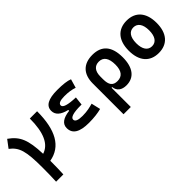

<svg xmlns="http://www.w3.org/2000/svg" viewBox="46 -1282 2253 2253"><g transform="rotate(-45 1172.0 -156.0)"><path d="M129.9 224.6H250.5C253.9 162.6 255.4 88.9 255.4 2.9C457 -32.2 556.6 -205.1 556.6 -517.6H436C436 -286.1 375.5 -152.3 253.9 -114.3C245.1 -356.9 203.1 -449.7 79.6 -537.1L7.8 -441.9C109.4 -364.7 134.8 -276.4 134.8 -4.9C134.8 84.5 133.3 160.6 129.9 224.6Z M891.6 9.8C975.1 9.8 1045.4 0.5 1098.6 -13.7L1071.8 -127.9C1028.8 -116.7 978.5 -101.1 895.5 -101.1C822.8 -101.1 786.1 -117.2 786.1 -148.9C786.1 -185.5 846.2 -204.1 965.8 -204.1H981.4L993.2 -310.1C864.7 -314.5 800.8 -334 800.8 -369.6C800.8 -400.9 837.4 -416.5 910.2 -416.5C971.7 -416.5 1024.9 -408.7 1071.8 -392.1L1103.5 -501.5C1061.5 -519 994.1 -527.3 899.4 -527.3C750.5 -527.3 676.8 -486.3 676.8 -403.8C676.8 -337.4 726.1 -293 826.2 -269.5V-255.4C716.3 -242.2 662.1 -201.2 662.1 -131.8C662.1 -36.6 737.8 9.8 891.6 9.8Z M1514.2 9.8C1642.6 9.8 1715.8 -84 1715.8 -253.9C1715.8 -435.5 1637.7 -527.3 1482.4 -527.3C1331.5 -527.3 1249 -440.9 1249 -284.2V224.6H1369.6V-94.7H1380.4C1387.7 -25.4 1438 9.8 1514.2 9.8ZM1369.6 -235.8V-279.8C1369.6 -368.7 1408.7 -417.5 1480 -417.5C1555.2 -417.5 1593.8 -362.3 1593.8 -253.9C1593.8 -151.9 1553.2 -100.1 1475.1 -100.1C1400.4 -100.1 1369.6 -142.1 1369.6 -235.8Z M2050.8 9.8C2197.8 9.8 2282.2 -87.9 2282.2 -258.8C2282.2 -429.7 2197.8 -527.3 2050.8 -527.3C1903.8 -527.3 1819.3 -429.7 1819.3 -258.8C1819.3 -87.9 1903.8 9.8 2050.8 9.8ZM2050.8 -102.5C1982.4 -102.5 1943.4 -159.2 1943.4 -258.8C1943.4 -358.9 1982.4 -415 2050.8 -415C2119.1 -415 2158.2 -358.9 2158.2 -258.8C2158.2 -159.2 2119.1 -102.5 2050.8 -102.5Z"/></g></svg>

Font: Cascadia Code NF SemiBold
Style: Regular
Weight: 600
Monospace: yes
Designer: Aaron Bell
Foundry: Saja Typeworks
Version: Version 2404.023